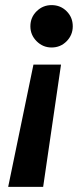

<svg xmlns="http://www.w3.org/2000/svg" viewBox="-20 -593 319 752"><path d="M12 139 111 -340H219L149 139ZM182 -407Q148 -407 123.5 -431.5Q99 -456 99 -490Q99 -525 123.5 -549Q148 -573 182 -573Q217 -573 241 -549Q265 -525 265 -490Q265 -456 241 -431.5Q217 -407 182 -407Z"/></svg>

Font: Rethink Sans
Style: Bold Italic
Weight: 700
Italic angle: -10°
Designer: The Rethink Sans project authors (Hans Thiessen). DM Sans designed by Colophon Foundry.
Foundry: Rethink Communications LLC
Version: Version 1.001